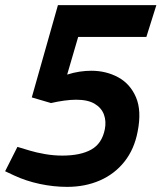

<svg xmlns="http://www.w3.org/2000/svg" viewBox="-41 -721 630 749"><path d="M221 8Q168 8 114 -3.5Q60 -15 13 -37L-21 -53L27 -148L77 -133Q100 -126 134 -120Q168 -114 202 -114Q273 -114 315 -137.5Q357 -161 368 -217Q374 -248 364.5 -274Q355 -300 328.5 -316Q302 -332 256 -332Q235 -332 209.5 -328.5Q184 -325 158 -319L83 -341L185 -701H569L530 -577H264L221 -430Q246 -438 269.5 -441.5Q293 -445 315 -445Q373 -445 420 -419.5Q467 -394 489.5 -341.5Q512 -289 496 -208Q483 -139 444.5 -90.5Q406 -42 348.5 -17Q291 8 221 8Z"/></svg>

Font: REM Medium Medium
Style: Italic
Weight: 500
Italic angle: -11°
Version: Version 1.005;gftools[0.9.28]